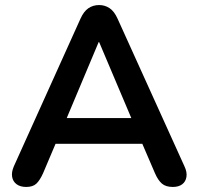

<svg xmlns="http://www.w3.org/2000/svg" viewBox="-20 -733 784 761"><path d="M84 8Q60 8 45.5 -3Q31 -14 28 -32.5Q25 -51 35 -74L299 -659Q312 -688 330.5 -700.5Q349 -713 373 -713Q396 -713 414.5 -700.5Q433 -688 446 -659L711 -74Q722 -51 719 -32Q716 -13 702 -2.5Q688 8 665 8Q637 8 621.5 -5.5Q606 -19 594 -47L529 -198L583 -163H161L215 -198L151 -47Q138 -18 124 -5Q110 8 84 8ZM371 -566 231 -233 205 -265H539L514 -233L373 -566Z"/></svg>

Font: Nunito ExtraLight
Style: Regular
Weight: 200
Designer: Vernon Adams
Foundry: Vernon Adams
Version: Version 3.602